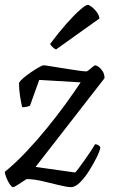

<svg xmlns="http://www.w3.org/2000/svg" viewBox="-31 -768 467 788"><path d="M23 0Q17 0 9 -12Q1 -24 -5 -39Q-11 -54 -11 -63Q31 -97 75.5 -144Q120 -191 162 -242.5Q204 -294 239.5 -343Q275 -392 300 -430L130 -440L92 -334Q88 -332 79.5 -330Q71 -328 60 -328Q56 -344 51.5 -372Q47 -400 47 -427Q50 -435 64 -447Q78 -459 95.5 -471Q113 -483 128 -491.5Q143 -500 148 -500Q154 -500 177.5 -496Q201 -492 230.5 -487.5Q260 -483 286 -479Q312 -475 323 -475Q327 -475 335 -481.5Q343 -488 350 -494Q357 -500 360 -500Q364 -500 373 -494Q382 -488 390 -476Q398 -464 398 -447L115 -83L277 -60Q281 -63 292 -77.5Q303 -92 316 -110.5Q329 -129 341 -147Q353 -165 359 -176Q367 -176 373 -172Q379 -168 381 -163Q379 -149 366 -122.5Q353 -96 335 -67.5Q317 -39 297.5 -19.5Q278 0 261 0Q244 0 212 -8Q180 -16 143.5 -24.5Q107 -33 78 -33Q62 -23 45 -11.5Q28 0 23 0ZM199 -565Q193 -567 184.5 -575Q176 -583 175 -588Q210 -635 242 -671Q274 -707 297.5 -727.5Q321 -748 329 -748Q335 -748 346 -739.5Q357 -731 366.5 -718Q376 -705 377 -692Z"/></svg>

Font: Texturina 72pt 72pt Regular
Style: Italic
Weight: 400
Italic angle: -11°
Designer: Guillermo Torres Carreño
Foundry: Omnibus-Type
Version: Version 1.002; ttfautohint (v1.8.3)